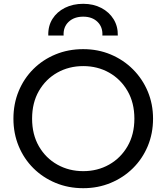

<svg xmlns="http://www.w3.org/2000/svg" viewBox="-20 -973 874 1008"><path d="M417 15Q338.5 15 271.8 -12.8Q205 -40.5 155.2 -90Q105.5 -139.5 78 -206Q50.5 -272.5 50.5 -350Q50.5 -428 78 -494.5Q105.5 -561 155.2 -610.5Q205 -660 271.8 -687.5Q338.5 -715 417 -715Q494.5 -715 561.2 -687Q628 -659 678 -609Q728 -559 755.8 -492.8Q783.5 -426.5 783.5 -350Q783.5 -272.5 755.8 -206Q728 -139.5 678 -90Q628 -40.5 561.2 -12.8Q494.5 15 417 15ZM417 -74.5Q492 -74.5 552.8 -108.8Q613.5 -143 649.5 -205Q685.5 -267 685.5 -350Q685.5 -433.5 649.5 -495.5Q613.5 -557.5 552.8 -591.8Q492 -626 417 -626Q342 -626 281 -591.8Q220 -557.5 184.2 -495.5Q148.5 -433.5 148.5 -350Q148.5 -267 184.2 -205Q220 -143 281 -108.8Q342 -74.5 417 -74.5ZM233.5 -786.5Q232 -836.5 255.5 -873.8Q279 -911 321 -932Q363 -953 417 -953Q470.5 -953 512 -931.2Q553.5 -909.5 576.5 -872Q599.5 -834.5 598.5 -786.5H517.5Q520 -831 492 -858.2Q464 -885.5 417 -885.5Q369 -885.5 340.2 -858.2Q311.5 -831 314 -786.5Z"/></svg>

Font: Geologica Light
Style: Regular
Weight: 300
Designer: Sindre Bremnes, Frode Helland
Foundry: Monokrom Skriftforlag AS
Version: Version 1.010; ttfautohint (v1.8.4.7-5d5b);gftools[0.9.28]